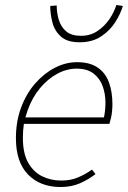

<svg xmlns="http://www.w3.org/2000/svg" viewBox="-20 -740 514 772"><path d="M224 12Q142 12 93 -38Q44 -88 44 -184Q44 -252 65 -308Q86 -364 121.5 -404.5Q157 -445 200.5 -467.5Q244 -490 290 -490Q341 -490 372.5 -468.5Q404 -447 418 -409Q432 -371 432 -322Q432 -306 430.5 -291.5Q429 -277 426 -264.5Q423 -252 420 -242H76Q72 -215 72 -186Q72 -123 93.5 -85.5Q115 -48 150 -31Q185 -14 226 -14Q264 -14 293.5 -26.5Q323 -39 350 -58L364 -40Q337 -19 302.5 -3.5Q268 12 224 12ZM82 -268H398Q401 -283 402.5 -297.5Q404 -312 404 -328Q404 -362 393 -393Q382 -424 356.5 -444Q331 -464 288 -464Q248 -464 209.5 -443Q171 -422 140 -384.5Q109 -347 91 -296Q86 -282 82 -268ZM300 -570Q251 -570 225.5 -592.5Q200 -615 191 -649Q182 -683 182 -716L208 -718Q208 -688 216.5 -660Q225 -632 246 -614Q267 -596 306 -596Q343 -596 371.5 -615Q400 -634 419.5 -662.5Q439 -691 448 -720L474 -716Q465 -685 443.5 -651Q422 -617 386.5 -593.5Q351 -570 300 -570Z"/></svg>

Font: Source Sans 3 ExtraLight ExtraLight
Style: Italic
Weight: 250
Italic angle: -11°
Version: Version 3.052;hotconv 1.1.0;makeotfexe 2.6.0